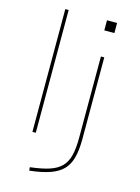

<svg xmlns="http://www.w3.org/2000/svg" viewBox="-138 -806 803 1103"><g transform="rotate(15 263.0 -255.0)"><path d="M109 0V-730H129V0ZM147 200Q216 192 260.5 177.5Q305 163 330.5 137Q356 111 366.5 69Q377 27 377 -35V-520H397V-35Q397 31 385 76.5Q373 122 345 150.5Q317 179 269 195.5Q221 212 149 220ZM357 -670V-730H417V-670Z"/></g></svg>

Font: M PLUS 1 Thin
Style: Regular
Weight: 100
Designer: Coji Morishita
Foundry: UNDERFOREST DESIGN
Version: Version 1.001